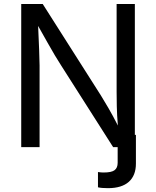

<svg xmlns="http://www.w3.org/2000/svg" viewBox="-20 -748 793 976"><path d="M478 204.1V126.5Q486.3 127.9 493.9 128.4Q501.5 128.9 506.8 128.9Q547.4 128.9 562.7 116.9Q578.1 105 578.1 79.6V0H555.2L291.5 -414.1Q274.9 -439.9 258.5 -467.3Q242.2 -494.6 222.2 -530.3Q202.1 -565.9 173.8 -616.2Q176.8 -546.4 179 -493.9Q181.2 -441.4 181.2 -415V0H87.9V-727.5H197.3L493.2 -262.2Q507.8 -238.8 531 -199Q554.2 -159.2 579.1 -109.9Q574.7 -162.6 573.7 -207.3Q572.8 -252 572.8 -281.2V-727.5H665.5V-62.5H670.9V83.5Q670.9 144 634.8 176.3Q598.6 208.5 528.8 208.5Q495.6 208.5 478 204.1Z"/></svg>

Font: Inter
Style: Regular
Weight: 400
Designer: Rasmus Andersson
Foundry: rsms
Version: Version 4.001;git-9221beed3